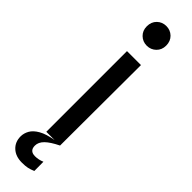

<svg xmlns="http://www.w3.org/2000/svg" viewBox="-325 -748 918 918"><g transform="rotate(45 134.0 -289.0)"><path d="M87 0V-545.5H181.5L180 0ZM135.5 -630.5Q108 -630.5 89 -649Q70 -667.5 70 -696.5Q70 -726.5 89 -745Q108 -763.5 135.5 -763.5Q163 -763.5 182 -745Q201 -726.5 201 -696.5Q201 -667.5 181.8 -649Q162.5 -630.5 135.5 -630.5ZM108.5 187Q66 187 40.8 163.5Q15.5 140 15.5 102.5Q15.5 81 27 60.5Q38.5 40 66.5 24Q94.5 8 143 0H180Q136 21.5 115.5 41.8Q95 62 95 85.5Q95 121 131.5 121Q155.5 121 178.5 111L179 173Q161.5 180.5 146.5 183.8Q131.5 187 108.5 187Z"/></g></svg>

Font: Spline Sans
Style: Regular
Weight: 400
Designer: Eben Sorkin, Mirko Velimirovic
Foundry: Sorkin Type
Version: Version 1.001